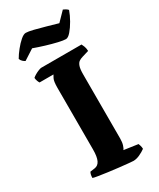

<svg xmlns="http://www.w3.org/2000/svg" viewBox="-230 -995 883 1066"><g transform="rotate(-30 211.5 -462.0)"><path d="M291 0Q284 0 259.5 -2.5Q235 -5 202.5 -8.5Q170 -12 137.5 -16.5Q105 -21 79.5 -25Q54 -29 46 -32Q46 -55 54 -68L83 -72Q106 -75 117 -98Q128 -121 128 -168V-562Q128 -604 136 -619.5Q144 -635 146 -638H57Q54 -642 50 -652Q46 -662 45 -674Q51 -680 63 -687Q75 -694 87.5 -699Q100 -704 106 -704H364Q367 -698 372 -686.5Q377 -675 378 -655L335 -642Q321 -638 311 -631Q301 -624 295 -607Q289 -590 289 -556V-145Q289 -121 283.5 -103.5Q278 -86 272 -80L362 -67Q364 -63 367 -52.5Q370 -42 370 -32Q354 -20 332 -10Q310 0 291 0ZM304.5 -773Q289.5 -773 257.1 -780.5Q224.8 -788 186.7 -799.5Q148.7 -811 115.9 -823L49.2 -780Q42.7 -783 34.2 -790.5Q25.8 -798 22 -809Q35.1 -832 54.9 -856.5Q74.6 -881 94.3 -898Q114 -915 128.1 -915Q143.1 -915 175.9 -907Q208.8 -899 246.8 -888Q284.8 -877 316.7 -868L371.2 -924Q377.8 -921 385.3 -917Q392.8 -913 400.3 -905Q390 -876 372.6 -845.5Q355.2 -815 336.9 -794Q318.6 -773 304.5 -773Z"/></g></svg>

Font: Texturina ExtraBold
Style: Regular
Weight: 800
Designer: Guillermo Torres Carreño
Foundry: Omnibus-Type
Version: Version 1.002; ttfautohint (v1.8.3)